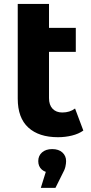

<svg xmlns="http://www.w3.org/2000/svg" viewBox="-20 -677 452 958"><path d="M269.5 7.6Q174 7.6 121.3 -40.6Q68.5 -88.7 68.5 -184.8V-657.3H224.5V-187.5Q224.5 -153.4 242.2 -134.6Q260 -115.7 290.8 -115.7Q328.3 -115.7 354.5 -135.6L395.8 -25.6Q372.2 -8.8 338.8 -0.6Q305.3 7.6 269.5 7.6ZM154.9 -418.2V-537.9H358.2V-418.2ZM183.7 260.3 223.8 131.6 240.4 185.3Q206.8 185.3 188.9 169.4Q170.9 153.6 170.9 126.8Q170.9 100.1 189.7 83.5Q208.6 66.9 240.4 66.9Q272.7 66.9 291.3 83.8Q309.8 100.7 309.8 126.8Q309.8 139 306.3 154.9Q302.7 170.8 290.9 191.7L256.7 260.3Z"/></svg>

Font: Montserrat Alternates Thin
Style: Regular
Weight: 100
Designer: Julieta Ulanovsky
Foundry: Julieta Ulanovsky
Version: Version 9.000